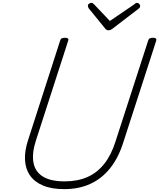

<svg xmlns="http://www.w3.org/2000/svg" viewBox="-20 -1298 1109 1337"><path d="M427 19Q338 19 278.5 -6.5Q219 -32 188 -77.5Q157 -123 154 -186.5Q151 -250 177 -327L399 -1016Q402 -1026 409 -1030.5Q416 -1035 432 -1035Q446 -1035 452.5 -1030.5Q459 -1026 455 -1015L231 -322Q202 -234 212.5 -169Q223 -104 277 -69.5Q331 -35 430 -35Q521 -35 589.5 -65.5Q658 -96 707 -158.5Q756 -221 785 -315L1012 -1016Q1015 -1026 1022 -1030.5Q1029 -1035 1045 -1035Q1074 -1035 1068 -1015L840 -311Q806 -201 748 -128Q690 -55 610 -18Q530 19 427 19ZM934 -1278Q943 -1278 949.5 -1271Q956 -1264 956 -1257Q956 -1251 954 -1247Q952 -1243 947 -1239L766 -1100Q757 -1093 749.5 -1090Q742 -1087 734 -1087Q727 -1087 721.5 -1090.5Q716 -1094 711 -1101L597 -1241Q595 -1246 593.5 -1250Q592 -1254 592 -1258Q592 -1267 600.5 -1272.5Q609 -1278 617 -1278Q623 -1278 626.5 -1275Q630 -1272 635 -1268L745 -1152L914 -1267Q920 -1273 924.5 -1275.5Q929 -1278 934 -1278Z"/></svg>

Font: Playwrite CO ExtraLight
Style: Regular
Weight: 250
Version: Version 1.002